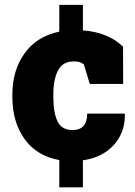

<svg xmlns="http://www.w3.org/2000/svg" viewBox="-20 -664 565 803"><path d="M228 119.6V5.4Q133.3 -11.7 82.5 -82.8Q31.7 -153.8 31.7 -257.8V-269Q31.7 -369.6 82.8 -440.9Q133.8 -512.2 228 -531.7V-643.6H326.7V-537.1Q433.6 -528.3 494.6 -468.8L495.1 -313H355.5L330.6 -395Q323.7 -399.9 314.5 -403.6Q305.2 -407.2 289.6 -407.2Q242.2 -407.2 222.7 -369.6Q203.1 -332 203.1 -269V-257.8Q203.1 -193.4 220.5 -156.7Q237.8 -120.1 283.7 -120.1Q344.7 -120.1 344.7 -189H500.5L502.4 -186Q503.4 -109.4 455.1 -56.9Q406.7 -4.4 326.7 6.3V119.6Z"/></svg>

Font: Roboto Slab Black
Style: Regular
Weight: 900
Designer: Google
Version: Version 2.000; ttfautohint (v1.8.1.43-b0c9)